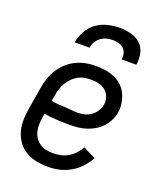

<svg xmlns="http://www.w3.org/2000/svg" viewBox="-138 -829 777 925"><g transform="rotate(20 250.0 -366.0)"><path d="M218 8Q188 8 159.5 2.5Q131 -3 106.5 -17Q82 -31 65 -53.5Q48 -76 39.5 -103Q31 -130 31 -159.5Q31 -189 36 -219L56 -339Q60 -364 68.5 -389Q77 -414 91.5 -436.5Q106 -459 126.5 -477.5Q147 -496 171.5 -507.5Q196 -519 221.5 -523.5Q247 -528 272 -528Q297 -528 321.5 -524Q346 -520 367.5 -510.5Q389 -501 406 -485Q423 -469 433 -448Q443 -427 447 -402.5Q451 -378 447 -353Q444 -333 434 -313Q424 -293 409 -276.5Q394 -260 375 -248.5Q356 -237 335.5 -230Q315 -223 294 -220.5Q273 -218 252 -218Q218 -218 183.5 -219.5Q149 -221 116 -227L113 -208Q110 -189 109.5 -171Q109 -153 113 -135.5Q117 -118 126.5 -103.5Q136 -89 150.5 -79.5Q165 -70 182.5 -66Q200 -62 218 -62Q238 -62 257.5 -66Q277 -70 295 -80.5Q313 -91 327.5 -106.5Q342 -122 352 -140L416 -108Q402 -82 380.5 -59Q359 -36 332 -20.5Q305 -5 276 1.5Q247 8 218 8ZM263 -286Q280 -286 297.5 -290Q315 -294 330.5 -304.5Q346 -315 356.5 -331Q367 -347 370 -364Q374 -384 367.5 -403.5Q361 -423 346.5 -435.5Q332 -448 312.5 -453Q293 -458 272 -458Q256 -458 238.5 -455Q221 -452 205.5 -443.5Q190 -435 177 -422Q164 -409 155 -393.5Q146 -378 140.5 -361.5Q135 -345 133 -328L127 -297Q144 -294 161 -292.5Q178 -291 195 -290.5Q212 -290 229 -288Q246 -286 263 -286ZM135 -600Q140 -630 156 -659Q172 -688 198 -706.5Q224 -725 255 -732.5Q286 -740 316 -740Q346 -740 374.5 -732.5Q403 -725 423 -706.5Q443 -688 449.5 -659Q456 -630 451 -600H375Q378 -616 374.5 -630.5Q371 -645 360.5 -655Q350 -665 335.5 -669Q321 -673 305 -673Q289 -673 273 -669Q257 -665 243.5 -655Q230 -645 221.5 -630.5Q213 -616 211 -600Z"/></g></svg>

Font: Iosevka SS04
Style: Italic
Weight: 400
Italic angle: -9°
Monospace: yes
Designer: Belleve Invis
Foundry: Belleve Invis
Version: Version 19.0.0; ttfautohint (v1.8.4)